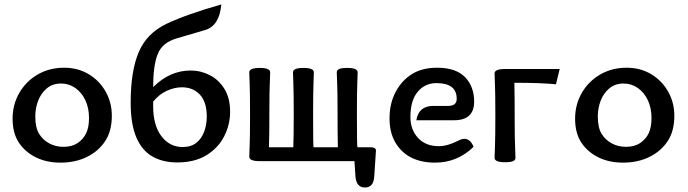

<svg xmlns="http://www.w3.org/2000/svg" viewBox="-20 -731 3121 871"><path d="M253.9 6.8Q191.4 6.8 142.6 -17.3Q93.8 -41.5 65.4 -84.2Q37.1 -127 37.1 -192.4Q37.1 -256.8 67.6 -309.6Q98.1 -362.3 151.1 -393.1Q204.1 -423.8 271 -423.8Q333 -423.8 381.8 -394.8Q430.7 -365.7 459 -315.9Q487.3 -266.1 487.3 -206.1Q487.3 -136.2 457 -90.6Q426.8 -44.9 374.3 -19Q321.8 6.8 253.9 6.8ZM268.1 -64.9Q307.1 -64.9 332.8 -82.5Q358.4 -100.1 371.1 -127Q383.8 -153.8 383.8 -195.3Q383.8 -241.2 367.2 -276.4Q350.6 -311.5 321.8 -331.8Q293 -352.1 256.8 -352.1Q218.8 -352.1 192.6 -330.3Q166.5 -308.6 153.3 -274.7Q140.1 -240.7 140.1 -203.1Q140.1 -152.3 157.2 -124.3Q174.3 -96.2 203.4 -80.6Q232.4 -64.9 268.1 -64.9Z M783.7 5.9Q719.7 5.9 672.4 -20.5Q625 -46.9 598.9 -106.7Q572.8 -166.5 572.8 -266.1Q572.8 -408.7 609.4 -494.6Q646 -580.6 736.1 -623.3Q826.2 -666 983.9 -710.9Q975.6 -613.8 910.2 -594.7Q844.7 -575.7 780.5 -556.6Q716.3 -537.6 695.6 -486.1Q674.8 -434.6 674.8 -335.9Q750.5 -411.1 844.7 -411.1Q891.1 -411.1 932.1 -389.9Q973.1 -368.7 998.5 -327.1Q1023.9 -285.6 1023.9 -224.1Q1023.9 -166 997.3 -113.3Q970.7 -60.5 917.2 -27.3Q863.8 5.9 783.7 5.9ZM808.6 -64Q847.2 -64 871.3 -83.7Q895.5 -103.5 906.7 -135Q918 -166.5 918 -202.1Q918 -268.6 886.7 -301.8Q855.5 -335 805.7 -335Q770.5 -335 735.6 -318.6Q700.7 -302.2 674.8 -270V-249Q674.8 -162.6 712.2 -113.3Q749.5 -64 808.6 -64Z M1635.3 119.6Q1595.7 119.6 1592.3 67.4L1587.9 0H1158.2Q1110.8 0 1110.8 -20Q1110.8 -32.7 1112.5 -69.8Q1114.3 -106.9 1114.3 -210.4Q1114.3 -314 1112.5 -352.1Q1110.8 -390.1 1110.8 -402.8Q1110.8 -422.9 1158.2 -422.9Q1205.6 -422.9 1205.6 -402.8Q1205.6 -390.1 1203.9 -352.1Q1202.1 -314 1202.1 -245.1Q1202.1 -119.1 1200.2 -63H1310.5Q1312.5 -106.9 1312.5 -210.4Q1312.5 -314 1310.8 -352.1Q1309.1 -390.1 1309.1 -402.8Q1309.1 -422.9 1356.4 -422.9Q1403.8 -422.9 1403.8 -402.8Q1403.8 -390.1 1402.1 -352.1Q1400.4 -314 1400.4 -210.4Q1400.4 -63 1402.3 -63H1512.7Q1511.2 -119.1 1511.2 -245.1Q1511.2 -314 1509.5 -352.1Q1507.8 -390.1 1507.8 -402.8Q1507.8 -413.1 1518.6 -418Q1529.3 -422.9 1555.2 -422.9Q1602.5 -422.9 1602.5 -402.8Q1602.5 -390.1 1600.8 -352.1Q1599.1 -314 1599.1 -210.4Q1599.1 -63 1601.6 -63H1660.6Q1685.5 -63 1685.5 -47.9Q1685.5 -40.5 1677.7 70.8Q1674.3 119.6 1635.3 119.6Z M1954.1 6.8Q1890.1 6.8 1844.5 -16.8Q1798.8 -40.5 1772.9 -85.7Q1747.1 -130.9 1747.1 -193.8Q1747.1 -262.2 1774.9 -314.2Q1802.7 -366.2 1848.9 -395Q1895 -423.8 1962.4 -423.8Q2047.9 -423.8 2089.4 -381.3Q2130.9 -338.9 2130.9 -270Q2130.9 -185.5 2040 -185.5H1868.7Q1878.9 -250.5 1945.8 -250.5H2012.7Q2051.8 -250.5 2051.8 -282.7Q2051.8 -354 1960 -354Q1907.7 -354 1874.8 -314.5Q1841.8 -274.9 1841.8 -200.2Q1841.8 -142.6 1876.5 -105.2Q1911.1 -67.9 1970.7 -67.9Q2010.3 -67.9 2058.6 -92.8Q2074.2 -101.1 2086.9 -101.1Q2113.8 -101.1 2128.4 -64.9Q2054.2 6.8 1954.1 6.8Z M2271 4.9Q2223.6 4.9 2223.6 -15.1Q2223.6 -27.8 2225.3 -66.2Q2227.1 -104.5 2227.1 -208Q2227.1 -311 2225.3 -348.1Q2223.6 -385.3 2223.6 -397.9Q2223.6 -418 2271 -418H2519L2502 -348.6Q2433.6 -355.5 2313.5 -355.5Q2314.9 -299.3 2314.9 -173.3Q2314.9 -104.5 2316.7 -66.2Q2318.4 -27.8 2318.4 -15.1Q2318.4 -4.9 2307.6 0Q2296.9 4.9 2271 4.9Z M2805.7 6.8Q2743.2 6.8 2694.3 -17.3Q2645.5 -41.5 2617.2 -84.2Q2588.9 -127 2588.9 -192.4Q2588.9 -256.8 2619.4 -309.6Q2649.9 -362.3 2702.9 -393.1Q2755.9 -423.8 2822.8 -423.8Q2884.8 -423.8 2933.6 -394.8Q2982.4 -365.7 3010.7 -315.9Q3039.1 -266.1 3039.1 -206.1Q3039.1 -136.2 3008.8 -90.6Q2978.5 -44.9 2926 -19Q2873.5 6.8 2805.7 6.8ZM2819.8 -64.9Q2858.9 -64.9 2884.5 -82.5Q2910.2 -100.1 2922.9 -127Q2935.5 -153.8 2935.5 -195.3Q2935.5 -241.2 2918.9 -276.4Q2902.3 -311.5 2873.5 -331.8Q2844.7 -352.1 2808.6 -352.1Q2770.5 -352.1 2744.4 -330.3Q2718.3 -308.6 2705.1 -274.7Q2691.9 -240.7 2691.9 -203.1Q2691.9 -152.3 2709 -124.3Q2726.1 -96.2 2755.1 -80.6Q2784.2 -64.9 2819.8 -64.9Z"/></svg>

Font: Bainsley
Style: Regular
Weight: 400
Designer: Paul James MIller
Foundry: High-Logic / Made with FontCreator
Version: Version 1.411;March 28, 2021;FontCreator 13.0.0.2683 64-bit